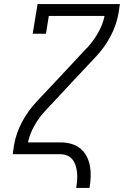

<svg xmlns="http://www.w3.org/2000/svg" viewBox="-20 -755 640 940"><path d="M328 -348 316 -358 281 -387 404 -519Q404 -519 404.5 -519Q405 -519 405 -519L406 -520Q437 -554 460 -594Q483 -634 492 -677H219L205 -590H140L164 -735H567L560 -689Q550 -632 521.5 -578Q493 -524 451 -479ZM353 165Q356 147 357.5 128.5Q359 110 357.5 92.5Q356 75 351 58Q346 41 336 27.5Q326 14 310 7Q294 0 276 0H42L49 -46Q59 -103 87.5 -157Q116 -211 158 -256L281 -387L328 -348L205 -216Q205 -216 204.5 -216Q204 -216 204 -216V-215Q172 -181 149 -141Q126 -101 117 -58H276Q303 -58 328 -51Q353 -44 372.5 -28.5Q392 -13 404 10Q416 33 420.5 58.5Q425 84 424 111Q423 138 418 165Z"/></svg>

Font: Iosevka Curly Slab LtEx
Style: Italic
Weight: 300
Width: 7
Italic angle: -9°
Monospace: yes
Designer: Belleve Invis
Foundry: Belleve Invis
Version: Version 11.1.0; ttfautohint (v1.8.3)